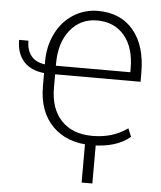

<svg xmlns="http://www.w3.org/2000/svg" viewBox="-61 -773 877 1044"><g transform="rotate(5 377.5 -251.0)"><path d="M460.4 10.3Q325.7 10.3 247.1 -68.6Q168.5 -147.5 168.5 -287.1V-357.9Q94.7 -365.7 56.2 -409.2Q17.6 -452.6 17.6 -525.9H68.4Q68.4 -475.6 92.8 -444.1Q117.2 -412.6 168.5 -405.3V-421.4Q168.5 -505.4 202.9 -574.5Q237.3 -643.6 298.1 -681.9Q358.9 -720.2 431.6 -720.2Q555.7 -720.2 625.5 -636.7Q695.3 -553.2 695.3 -405.8V-356.4H229V-283.2Q229 -169.4 289.6 -105Q350.1 -40.5 460.4 -40.5Q571.3 -40.5 651.4 -98.6L669.9 -53.7Q594.2 10.3 460.4 10.3ZM229 -403.3H635.3V-424.3Q635.3 -537.6 580.6 -602.8Q525.9 -668 431.6 -668Q340.8 -668 284.9 -598.6Q229 -529.3 229 -416ZM482.4 217.3H423.8V-16.1H482.4Z"/></g></svg>

Font: Roboto-Light
Style: Regular
Weight: 300
Designer: Google
Version: Version 2.137; 2017